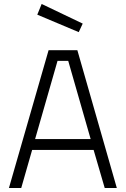

<svg xmlns="http://www.w3.org/2000/svg" viewBox="-20 -948 634 968"><path d="M25 0 225 -695H370L569 0H508L452 -192H142L87 0ZM270 -641 157 -247H437L324 -641ZM190 -928 397 -829 377 -786 168 -874Z"/></svg>

Font: Titillium Web Light
Style: Regular
Weight: 300
Version: Version 1.002;PS 57.000;hotconv 1.0.70;makeotf.lib2.5.55311